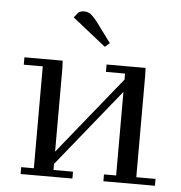

<svg xmlns="http://www.w3.org/2000/svg" viewBox="-48 -677 680 723"><g transform="rotate(5 292.0 -315.5)"><path d="M32.2 -411.1V-439H176.8L178.2 -411.1V-95.2L415 -388.2V-411.1H342.8V-439H490.2L491.2 -411.1V-25.9H564V0H369.1V-25.9H415V-341.8L178.2 -48.8V-25.9H252V0H56.2V-25.9H104V-411.1ZM204.1 -605 219.2 -624Q229 -630.9 241.2 -630.9Q255.4 -630.9 265.6 -623.5Q275.9 -616.2 291 -597.2L348.1 -520L330.1 -504.9Z"/></g></svg>

Font: Dehuti
Style: Book
Weight: 400
Version: Version 1.2